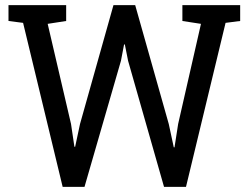

<svg xmlns="http://www.w3.org/2000/svg" viewBox="-20 -731 973 751"><path d="M238.8 -648.9 166.5 -637.7 257.8 -246.1 271 -157.2 273.9 -156.7 293 -246.1 423.8 -710.9H508.8L640.1 -246.1L659.7 -154.8H662.6L676.8 -246.1L766.1 -637.7L693.4 -648.9V-710.9H919.4V-648.9L862.3 -641.6L707.5 0H621.6L481 -493.2L468.3 -557.1H465.3L453.1 -493.2L310.5 0H225.1L70.3 -641.6L13.2 -648.9V-710.9H238.8Z"/></svg>

Font: TypoPRO Roboto Slab
Style: Regular
Weight: 400
Designer: Google
Version: Version 1.100263; 2013; ttfautohint (v0.94.20-1c74) -l 8 -r 